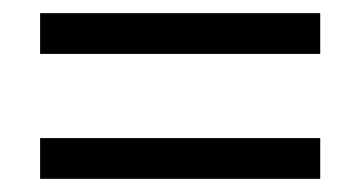

<svg xmlns="http://www.w3.org/2000/svg" viewBox="-20 -430 547 292"><path d="M41 -158H467V-220H41ZM41 -348H467V-410H41Z"/></svg>

Font: Charger Sport
Style: Lit
Weight: 300
Designer: Jasper
Foundry: Cannot Into Space Fonts
Version: Version 1.1